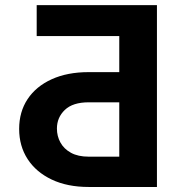

<svg xmlns="http://www.w3.org/2000/svg" viewBox="-20 -744 700 764"><path d="M604.5 0H333Q248 0 185.8 -29.5Q123.5 -59.1 89.8 -111.1Q56.2 -163.1 56.2 -231Q56.2 -298.8 89.8 -349.6Q123.5 -400.4 185.8 -428.7Q248 -457 333 -457H454.6V-600.6H126V-723.6H604.5ZM454.6 -120.6V-336.9H333Q269.5 -336.9 238 -306.6Q206.5 -276.4 206.5 -232.4Q206.5 -202.1 220.5 -176.8Q234.4 -151.4 262.5 -136Q290.5 -120.6 333 -120.6Z"/></svg>

Font: Inter 20pt
Style: Bold
Weight: 700
Version: Version 4.001;git-66647c0bb